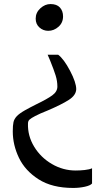

<svg xmlns="http://www.w3.org/2000/svg" viewBox="-20 -723 534 947"><path d="M291 -642Q291 -611 268.5 -591Q246 -571 218 -571Q193 -571 174.5 -587.5Q156 -604 156 -631Q156 -661 179 -682Q202 -703 229 -703Q260 -703 275.5 -686Q291 -669 291 -642ZM267 -453Q295 -432 325.5 -374Q356 -316 356 -283Q355 -253 319 -230Q283 -207 215 -178Q177 -163 154 -151Q133 -140 125.5 -133Q118 -126 118 -114Q116 -53 148.5 0.5Q181 54 236 86Q291 118 353 118Q375 118 398 115.5Q421 113 434 107V182Q426 192 398.5 198Q371 204 341 204Q237 204 170.5 161.5Q104 119 73.5 55.5Q43 -8 43 -75Q43 -105 46.5 -120.5Q50 -136 62.5 -149.5Q75 -163 103 -179Q115 -186 132.5 -195Q150 -204 160 -209Q212 -234 237.5 -252.5Q263 -271 263 -296Q263 -323 254.5 -350.5Q246 -378 227 -425L215 -453Z"/></svg>

Font: Martel DemiBold
Style: Regular
Weight: 600
Designer: Dan Reynolds
Foundry: Dan Reynolds
Version: Version 1.001; ttfautohint (v1.1) -l 5 -r 5 -G 72 -x 0 -D la